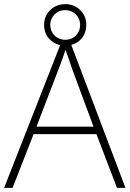

<svg xmlns="http://www.w3.org/2000/svg" viewBox="-20 -912 630 932"><path d="M548 0H589L326 -694C369 -705 399 -742 399 -792C399 -849 354 -892 297 -892C240 -892 194 -850 194 -791C194 -739 228 -703 272 -693L0 0H41L143 -261H448ZM297 -719C254 -719 224 -751 224 -791C224 -832 256 -863 297 -863C336 -863 369 -832 369 -791C369 -751 340 -719 297 -719ZM330 -578 434 -297H157L265 -578C275 -604 288 -638 298 -670C310 -636 323 -600 330 -578Z"/></svg>

Font: Noto Sans Myanmar ExtraLight
Style: Regular
Weight: 200
Designer: Monotype Design Team
Foundry: Monotype Imaging Inc.
Version: Version 2.107